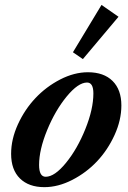

<svg xmlns="http://www.w3.org/2000/svg" viewBox="-20 -753 524 784"><path d="M318.4 -511.7 277.8 -539.6 394.5 -732.9 463.9 -684.6ZM161.1 11.2Q97.7 11.2 61.5 -24.2Q25.4 -59.6 25.4 -125Q25.4 -184.6 53.2 -245.4Q81.1 -306.2 124.8 -352.5Q168.5 -398.9 225.8 -428.5Q283.2 -458 338.9 -458Q403.8 -458 439.7 -422.4Q475.6 -386.7 475.6 -322.3Q475.6 -262.7 447.8 -201.7Q419.9 -140.6 376.2 -94.2Q332.5 -47.9 274.9 -18.3Q217.3 11.2 161.1 11.2ZM166.5 -31.2Q203.1 -31.2 249.5 -88.1Q295.9 -145 328.6 -226.3Q361.3 -307.6 361.3 -371.6Q361.3 -416 335.4 -416Q299.3 -416 252.4 -359.1Q205.6 -302.2 172.6 -221.9Q139.6 -141.6 139.6 -79.6Q139.6 -31.2 166.5 -31.2Z"/></svg>

Font: Elstob 8pt
Style: Bold Italic
Weight: 700
Italic angle: -20°
Designer: Peter S. Baker
Version: Version 1.015